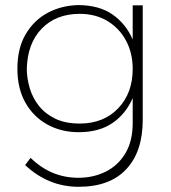

<svg xmlns="http://www.w3.org/2000/svg" viewBox="-20 -541 672 756"><path d="M289.5 194.5Q170.5 194.5 79 109L100.5 80.5Q180.5 159 288.5 159Q347.5 159 396 135Q444.5 111 473.5 63Q502.5 15 502.5 -56.5V-155Q475.5 -92.5 422.8 -56.5Q370 -20.5 289.5 -20.5Q221.5 -20.5 166.8 -50.5Q112 -80.5 80.2 -136.5Q48.5 -192.5 48.5 -270.5Q48.5 -351 81.2 -406.5Q114 -462 168.2 -490.8Q222.5 -519.5 288.5 -521Q370.5 -520.5 423 -484Q475.5 -447.5 502.5 -385.5V-520H542V-69Q542 56 477.2 125.2Q412.5 194.5 289.5 194.5ZM294 -54.5Q387.5 -54.5 445 -114.2Q502.5 -174 502.5 -269.5Q502.5 -331.5 476.5 -380.5Q450.5 -429.5 403.5 -458Q356.5 -486.5 294 -486.5Q201 -486.5 144.5 -428.5Q88 -370.5 85.5 -269.5Q86 -230.5 97.5 -192.5Q109 -154.5 133.8 -123.5Q158.5 -92.5 198 -73.5Q237.5 -54.5 294 -54.5Z"/></svg>

Font: Argentum Novus ExtraLight
Style: Regular
Weight: 250
Designer: Julieta Ulanovsky (font) & Cristiano Sobral (main changes)
Foundry: Julieta Ulanovsky (font) & Cristiano Sobral (main changes)
Version: Version 3.00;November 27, 2020;FontCreator 13.0.0.2655 64-bi